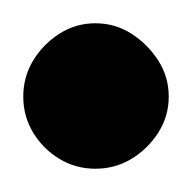

<svg xmlns="http://www.w3.org/2000/svg" viewBox="-32 -453 165 165"><path d="M-12 -370Q-12 -353 -3.5 -339Q5 -325 19 -316.5Q33 -308 50 -308Q67 -308 81 -316.5Q95 -325 104 -339Q113 -353 113 -370Q113 -387 104 -401Q95 -415 81 -424Q67 -433 50 -433Q33 -433 19 -424Q5 -415 -3.5 -401Q-12 -387 -12 -370Z"/></svg>

Font: Linefont Medium
Style: Regular
Weight: 500
Monospace: yes
Version: Version 3.002;gftools[0.9.33]